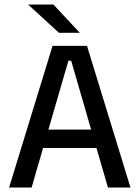

<svg xmlns="http://www.w3.org/2000/svg" viewBox="-20 -846 630 866"><path d="M21 0 217 -639H372.5L568.5 0H467L301 -572H288.5L122.5 0ZM149 -178.5V-261.5H439.5V-178.5ZM221 -825.5 339 -699V-698H246L108.5 -824V-825.5Z"/></svg>

Font: Anek Odia Medium Medium
Style: Regular
Weight: 500
Version: Version 1.003